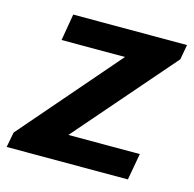

<svg xmlns="http://www.w3.org/2000/svg" viewBox="-102 -611 703 696"><g transform="rotate(15 249.0 -263.0)"><path d="M-19 0H436L454 -100H186L507 -470L517 -526H90L73 -426H311L-8 -57Z"/></g></svg>

Font: Archivo SemiBold
Style: Italic
Weight: 600
Italic angle: -10°
Designer: Hector Gatti
Foundry: Omnibus-Type
Version: Version 2.001